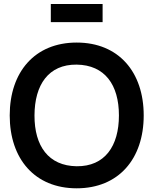

<svg xmlns="http://www.w3.org/2000/svg" viewBox="-20 -954 790 988"><path d="M374.5 15C590.5 15 719.5 -136.5 719.5 -360C719.5 -583.5 590.5 -735 374.5 -735C159 -735 30 -583.5 30 -360C30 -136.5 159 15 374.5 15ZM157.5 -360C158 -517.5 229.5 -623 374.5 -621.5C519.5 -619.5 592 -517.5 592 -360C592 -202.5 519.5 -97 374.5 -98.5C229.5 -100.5 157 -202.5 157.5 -360ZM241.5 -840H508V-933.5H241.5Z"/></svg>

Font: Manrope
Style: Bold
Weight: 700
Designer: Mikhail Sharanda
Foundry: Mikhail Sharanda
Version: Version 4.505;FEAKit 1.0